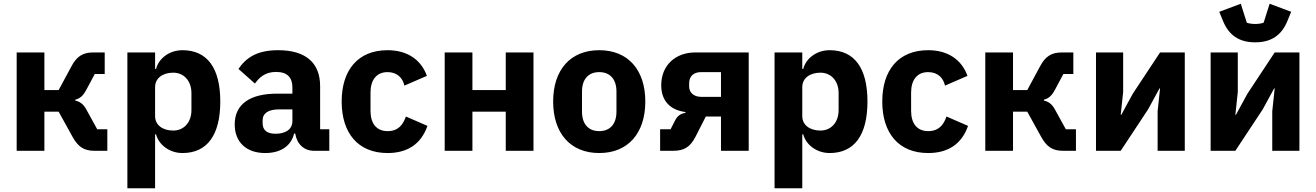

<svg xmlns="http://www.w3.org/2000/svg" viewBox="-20 -805 7026 1025"><path d="M69 0H217V-209H293L367 -75C397 -21 428 0 484 0H553V-115H499L440 -222C424 -251 405 -263 382 -268V-273C406 -279 423 -292 441 -326L486 -410H539V-525H478C422 -525 390 -504 362 -452L293 -324H217V-525H69Z M660 200H808V-88H813C828 -31 886 12 954 12C1087 12 1156 -85 1156 -263C1156 -441 1087 -537 954 -537C886 -537 828 -495 813 -437H808V-525H660ZM905 -108C849 -108 808 -137 808 -185V-340C808 -388 849 -417 905 -417C961 -417 1002 -374 1002 -308V-217C1002 -151 961 -108 905 -108Z M1738 0V-115H1689V-345C1689 -469 1613 -537 1465 -537C1355 -537 1295 -499 1253 -437L1341 -359C1364 -391 1395 -421 1454 -421C1516 -421 1541 -389 1541 -338V-305H1458C1319 -305 1233 -252 1233 -141C1233 -50 1291 12 1396 12C1476 12 1534 -24 1550 -92H1556C1565 -36 1603 0 1656 0ZM1451 -91C1407 -91 1382 -109 1382 -147V-162C1382 -200 1412 -221 1469 -221H1541V-159C1541 -111 1500 -91 1451 -91Z M2049 12C2152 12 2227 -33 2262 -133L2147 -183C2132 -141 2108 -105 2049 -105C1989 -105 1958 -147 1958 -213V-311C1958 -377 1989 -420 2049 -420C2101 -420 2130 -388 2139 -348L2259 -400C2228 -486 2155 -537 2049 -537C1891 -537 1804 -431 1804 -263C1804 -95 1891 12 2049 12Z M2354 0H2502V-209H2680V0H2828V-525H2680V-324H2502V-525H2354Z M3179 12C3333 12 3425 -94 3425 -263C3425 -432 3333 -537 3179 -537C3025 -537 2933 -432 2933 -263C2933 -94 3025 12 3179 12ZM3179 -105C3121 -105 3087 -143 3087 -209V-316C3087 -382 3121 -420 3179 -420C3237 -420 3271 -382 3271 -316V-209C3271 -143 3237 -105 3179 -105Z M3504 0H3575C3631 0 3665 -20 3693 -75L3748 -183H3829V0H3977V-525H3691C3589 -525 3510 -459 3510 -350C3510 -264 3561 -217 3639 -207V-202C3615 -200 3596 -186 3584 -162L3560 -115H3504ZM3723 -288C3684 -288 3659 -311 3659 -343V-360C3659 -399 3684 -420 3723 -420H3829V-288Z M4115 200H4263V-88H4268C4283 -31 4341 12 4409 12C4542 12 4611 -85 4611 -263C4611 -441 4542 -537 4409 -537C4341 -537 4283 -495 4268 -437H4263V-525H4115ZM4360 -108C4304 -108 4263 -137 4263 -185V-340C4263 -388 4304 -417 4360 -417C4416 -417 4457 -374 4457 -308V-217C4457 -151 4416 -108 4360 -108Z M4935 12C5038 12 5113 -33 5148 -133L5033 -183C5018 -141 4994 -105 4935 -105C4875 -105 4844 -147 4844 -213V-311C4844 -377 4875 -420 4935 -420C4987 -420 5016 -388 5025 -348L5145 -400C5114 -486 5041 -537 4935 -537C4777 -537 4690 -431 4690 -263C4690 -95 4777 12 4935 12Z M5240 0H5388V-209H5464L5538 -75C5568 -21 5599 0 5655 0H5724V-115H5670L5611 -222C5595 -251 5576 -263 5553 -268V-273C5577 -279 5594 -292 5612 -326L5657 -410H5710V-525H5649C5593 -525 5561 -504 5533 -452L5464 -324H5388V-525H5240Z M5831 0H5963L6109 -221L6170 -333H6173L6160 -211V0H6305V-525H6173L6027 -304L5966 -192H5963L5976 -314V-525H5831Z M6681 -579C6769 -579 6822 -619 6852 -691L6873 -742L6758 -785L6726 -684C6718 -680 6698 -677 6681 -677C6664 -677 6644 -680 6636 -684L6604 -785L6489 -742L6510 -691C6540 -619 6593 -579 6681 -579ZM6443 0H6575L6721 -221L6782 -333H6785L6772 -211V0H6917V-525H6785L6639 -304L6578 -192H6575L6588 -314V-525H6443Z"/></svg>

Font: LVC Sans
Style: Bold
Weight: 700
Designer: Mike Abbink, Paul van der Laan, Pieter van Rosmalen
Foundry: Bold Monday
Version: Version 3.0